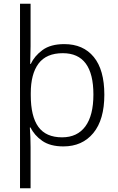

<svg xmlns="http://www.w3.org/2000/svg" viewBox="-20 -780 639 1036"><path d="M543 -269Q543 -134 483.5 -62Q424 10 322 10Q251 10 208 -20Q165 -50 145 -92H141Q143 -70 144 -39Q145 -8 145 15V236H88V-760H145V-531Q145 -511 144 -482.5Q143 -454 143 -435H146Q166 -478 209.5 -510Q253 -542 327 -542Q429 -542 486 -472.5Q543 -403 543 -269ZM484 -270Q484 -493 319 -493Q230 -493 188 -437Q146 -381 146 -277V-266Q146 -152 187 -95.5Q228 -39 315 -39Q397 -39 440.5 -98Q484 -157 484 -270Z"/></svg>

Font: Noto Sans Tamil Light
Style: Regular
Weight: 300
Designer: Jelle Bosma - Monotype Design Team
Foundry: Monotype Imaging Inc.
Version: Version 2.004; ttfautohint (v1.8.4.7-5d5b)